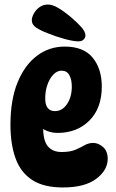

<svg xmlns="http://www.w3.org/2000/svg" viewBox="-20 -817 512 845"><path d="M257 8Q172 8 121.5 -25Q71 -58 48.5 -120Q26 -182 26 -268Q26 -377 57 -453.5Q88 -530 142 -571Q196 -612 265 -612Q348 -612 388 -563Q428 -514 428 -436Q428 -341 373.5 -286.5Q319 -232 233 -232Q199 -232 170 -249Q171 -195 192 -171.5Q213 -148 251 -148Q289 -148 312 -158Q335 -168 352.5 -178Q370 -188 390 -188Q413 -188 433.5 -170Q454 -152 454 -118Q454 -68 403.5 -30Q353 8 257 8ZM222 -328Q254 -328 275 -359Q296 -390 296 -436Q296 -467 285 -486.5Q274 -506 251 -506Q231 -506 214.5 -488.5Q198 -471 188.5 -443.5Q179 -416 179 -384Q179 -328 222 -328ZM356 -661Q356 -651 348 -643Q340 -635 325 -635Q303 -635 264.5 -645.5Q226 -656 189 -671Q160 -682 140 -695Q120 -708 120 -728Q120 -741 129 -757.5Q138 -774 154 -785.5Q170 -797 191 -797Q211 -797 236.5 -782Q262 -767 294 -740Q322 -716 339 -696.5Q356 -677 356 -661Z"/></svg>

Font: DynaPuff Condensed Medium
Style: Regular
Weight: 500
Width: 3
Designer: Toshi Omagari, Jennifer Daniel
Foundry: Google Fonts
Version: Version 2.000; ttfautohint (v1.8.4.7-5d5b)